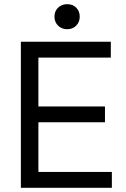

<svg xmlns="http://www.w3.org/2000/svg" viewBox="-20 -900 603 920"><path d="M80 0V-700H511V-624H164V-390H483V-314H164V-76H516V0ZM302 -760Q276 -760 258.5 -777Q241 -794 241 -820Q241 -847 258.5 -863.5Q276 -880 302 -880Q328 -880 345 -863.5Q362 -847 362 -820Q362 -794 345 -777Q328 -760 302 -760Z"/></svg>

Font: Space Grotesk Light
Style: Regular
Weight: 400
Version: Version 2.000